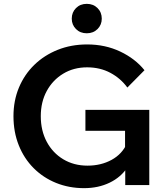

<svg xmlns="http://www.w3.org/2000/svg" viewBox="-20 -962 850 998"><path d="M756 0H631V-98L643 -93Q609 -41 550 -12.5Q491 16 417 16Q339 16 272 -11Q205 -38 155 -88Q105 -138 77.5 -207Q50 -276 50 -358Q50 -439 78.5 -507Q107 -575 158.5 -625Q210 -675 280 -703Q350 -731 433 -731Q527 -731 605 -694Q683 -657 731 -597L642 -507Q607 -555 553.5 -583.5Q500 -612 433 -612Q363 -612 308.5 -579Q254 -546 223 -489Q192 -432 192 -358Q192 -283 223 -225Q254 -167 309 -134Q364 -101 435 -101Q505 -101 560 -131Q615 -161 640 -217L630 -178V-282H424V-391H756ZM431 -789Q397 -789 375 -811Q353 -833 353 -865Q353 -898 375 -920Q397 -942 431 -942Q465 -942 487 -920Q509 -898 509 -865Q509 -833 487 -811Q465 -789 431 -789Z"/></svg>

Font: Wix Madefor Display
Style: Bold
Weight: 700
Designer: Dalton Maag Ltd
Foundry: Dalton Maag Ltd
Version: Version 3.100